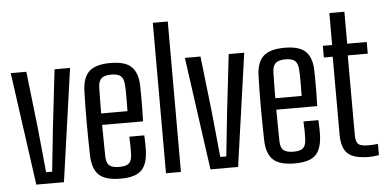

<svg xmlns="http://www.w3.org/2000/svg" viewBox="-53 -904 2038 1017"><g transform="rotate(-5 966.0 -396.0)"><path d="M101.5 0 18 -600H101L135.5 -297.5L159 -61H191L216 -297.5L251 -600H333.5L248.5 0Z M549.5 7.5Q470.5 7.5 436.2 -23.5Q402 -54.5 398.5 -123.5Q397.5 -159.5 396.8 -204.2Q396 -249 396 -296.8Q396 -344.5 396.5 -390.5Q397 -436.5 398.5 -475.5Q402 -546.5 437.2 -577Q472.5 -607.5 548.5 -607.5Q625 -607.5 658.5 -576.5Q692 -545.5 695 -479Q695.5 -467.5 695.8 -435.2Q696 -403 695.8 -362.2Q695.5 -321.5 694 -284.5H476.5Q476.5 -243 477.2 -200.8Q478 -158.5 478.5 -115Q479.5 -81 496 -68Q512.5 -55 548 -55Q583.5 -55 598.8 -68Q614 -81 615.5 -115Q616.5 -130 616.2 -156Q616 -182 614.5 -210H694Q695 -193 695.5 -166.2Q696 -139.5 695 -123.5Q691.5 -53.5 658.8 -23Q626 7.5 549.5 7.5ZM476.5 -345.5H616.5Q617 -373.5 617.2 -402.2Q617.5 -431 617 -453.8Q616.5 -476.5 615.5 -485.5Q613.5 -519.5 597.5 -532.8Q581.5 -546 548.5 -546Q510.5 -546 495 -531Q479.5 -516 478.5 -485.5Q478 -451.5 477.2 -416.2Q476.5 -381 476.5 -345.5Z M791 0V-800H870.5V0Z M1027.5 0 944 -600H1027L1061.5 -297.5L1085 -61H1117L1142 -297.5L1177 -600H1259.5L1174.5 0Z M1475.5 7.5Q1396.5 7.5 1362.2 -23.5Q1328 -54.5 1324.5 -123.5Q1323.5 -159.5 1322.8 -204.2Q1322 -249 1322 -296.8Q1322 -344.5 1322.5 -390.5Q1323 -436.5 1324.5 -475.5Q1328 -546.5 1363.2 -577Q1398.5 -607.5 1474.5 -607.5Q1551 -607.5 1584.5 -576.5Q1618 -545.5 1621 -479Q1621.5 -467.5 1621.8 -435.2Q1622 -403 1621.8 -362.2Q1621.5 -321.5 1620 -284.5H1402.5Q1402.5 -243 1403.2 -200.8Q1404 -158.5 1404.5 -115Q1405.5 -81 1422 -68Q1438.5 -55 1474 -55Q1509.5 -55 1524.8 -68Q1540 -81 1541.5 -115Q1542.5 -130 1542.2 -156Q1542 -182 1540.5 -210H1620Q1621 -193 1621.5 -166.2Q1622 -139.5 1621 -123.5Q1617.5 -53.5 1584.8 -23Q1552 7.5 1475.5 7.5ZM1402.5 -345.5H1542.5Q1543 -373.5 1543.2 -402.2Q1543.5 -431 1543 -453.8Q1542.5 -476.5 1541.5 -485.5Q1539.5 -519.5 1523.5 -532.8Q1507.5 -546 1474.5 -546Q1436.5 -546 1421 -531Q1405.5 -516 1404.5 -485.5Q1404 -451.5 1403.2 -416.2Q1402.5 -381 1402.5 -345.5Z M1870.5 7.5Q1790 7.5 1757.5 -22.5Q1725 -52.5 1725 -124.5L1724.5 -538H1677.5V-600H1727V-770H1807V-600H1911V-538H1804.5L1805 -115.5Q1805 -79.5 1818.2 -66.8Q1831.5 -54 1872 -54Q1887 -54 1897.8 -54.8Q1908.5 -55.5 1923 -57V2.5Q1911 4.5 1898.2 6Q1885.5 7.5 1870.5 7.5Z"/></g></svg>

Font: Big Shoulders Text Thin
Style: Regular
Weight: 400
Version: Version 2.002